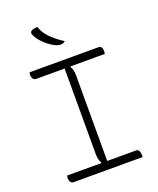

<svg xmlns="http://www.w3.org/2000/svg" viewBox="-168 -1036 935 1136"><g transform="rotate(-20 300.0 -468.0)"><path d="M530 0H95Q83 0 76.5 -10Q70 -20 70 -34Q70 -44 73 -50H287L289 -54Q275 -74 275 -111V-650H95Q83 -650 76.5 -660Q70 -670 70 -684Q70 -694 73 -700H507Q530 -700 530 -664Q530 -658 528 -650H313L311 -646Q325 -626 325 -589V-50H507Q530 -50 530 -10ZM208 -936Q219 -899 251 -866Q283 -833 331 -802Q324 -795 316.5 -793Q309 -791 302 -791Q295 -791 285 -793.5Q275 -796 264 -802Q229 -821 201.5 -849Q174 -877 163 -905Q160 -912 162 -919Q164 -926 174 -930Q188 -936 208 -936Z"/></g></svg>

Font: Recursive Mn Csl St Lt
Style: Regular
Weight: 300
Monospace: yes
Version: Version 1.079;hotconv 1.0.112;makeotfexe 2.5.65598; ttfautoh